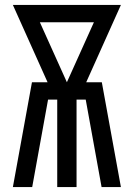

<svg xmlns="http://www.w3.org/2000/svg" viewBox="-20 -755 540 775"><path d="M32 0 109 -423H172L32 -735H468L328 -423H391L468 0H390L326 -353H289V0H211V-353H174L110 0ZM250 -423 359 -665H141Z"/></svg>

Font: Iosevka SS18
Style: Regular
Weight: 400
Monospace: yes
Designer: Belleve Invis
Foundry: Belleve Invis
Version: Version 25.1.1; ttfautohint (v1.8.4)